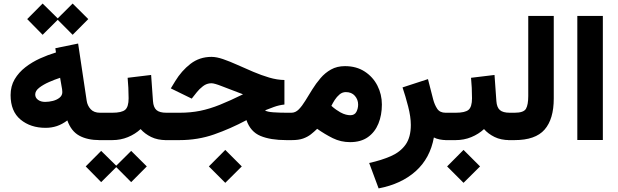

<svg xmlns="http://www.w3.org/2000/svg" viewBox="-20 -775 3419 1062"><path d="M215.8 -755.4 299.3 -673.3 381.8 -755.4 468.3 -669.4 381.8 -582.5 299.3 -665.5 215.8 -582.5 130.4 -669.4ZM531.2 0Q463.4 0 418.5 -24.7Q373.5 -49.3 352.5 -108.9Q323.7 -87.4 294.4 -77.6Q265.1 -67.9 232.4 -67.9Q148.9 -67.9 93.8 -113.5Q38.6 -159.2 38.6 -249Q38.6 -298.3 61 -336.4Q83.5 -374.5 120.4 -403.1Q157.2 -431.6 201.4 -451.7Q245.6 -471.7 289.6 -484.9L286.1 -508.3L412.1 -534.2L459.5 -217.8Q463.4 -190.9 481.4 -171.1Q499.5 -151.4 533.2 -151.4H547.9V0ZM324.7 -265.6Q324.7 -272.5 323.5 -281.2Q322.3 -290 320.3 -299.3L312.5 -344.7Q283.7 -335.4 251.5 -321.3Q219.2 -307.1 197 -289.8Q174.8 -272.5 174.8 -252.4Q174.8 -234.4 190.2 -222.9Q205.6 -211.4 229.5 -211.4Q251 -211.4 272.9 -217Q294.9 -222.7 309.8 -234.9Q324.7 -247.1 324.7 -265.6Z M527.3 -151.4H601.1Q653.3 -151.4 672.4 -167.7Q691.4 -184.1 691.4 -231.4Q691.4 -260.7 689.9 -289.3Q688.5 -317.9 686 -344.7L815.9 -360.4L826.2 -215.8Q828.6 -181.2 845.5 -166.3Q862.3 -151.4 900.4 -151.4H910.6V0H899.4Q851.6 0 816.2 -17.3Q780.8 -34.7 757.8 -61Q728 -33.2 687.5 -16.6Q647 0 601.1 0H527.3ZM539.6 59.6 623 141.6 705.6 59.6 792 145.5 705.6 232.4 623 149.4 539.6 232.4 454.1 145.5Z M1226.1 54.2 1317.4 145.5 1226.1 236.3 1135.3 145.5ZM1553.2 -332.5V-196.8Q1523.9 -193.8 1494.9 -183.3Q1465.8 -172.9 1445.8 -164.6Q1456.5 -156.2 1492.2 -153.8Q1527.8 -151.4 1565.4 -151.4H1592.3V0H1563.5Q1476.1 0 1420.7 -23.2Q1365.2 -46.4 1343.3 -110.4Q1254.4 -63 1164.3 -31.5Q1074.2 0 972.7 0H891.1V-151.4H974.1Q1034.7 -151.4 1087.4 -162.1Q1140.1 -172.9 1196.5 -195.6Q1252.9 -218.3 1324.2 -253.4Q1248.5 -281.7 1207.3 -298.1Q1166 -314.5 1149.4 -314.5Q1123.5 -314.5 1102.5 -298.1Q1081.5 -281.7 1068.8 -265.1L1040.5 -229.5L924.8 -286.1L949.2 -326.2Q983.9 -383.3 1033.7 -421.9Q1083.5 -460.4 1149.9 -460.4Q1177.7 -460.4 1214.4 -447.8Q1251 -435.1 1293.5 -416Q1335.9 -397 1380.6 -377.9Q1425.3 -358.9 1469.2 -345.9Q1513.2 -333 1553.2 -332.5Z M1916.5 11.2Q1865.2 11.2 1820.8 -10.7Q1776.4 -32.7 1734.4 -62.5Q1717.3 -45.9 1699.2 -31.7Q1681.2 -17.6 1656.5 -8.8Q1631.8 0 1594.2 0H1572.8V-151.4H1591.8Q1614.3 -151.4 1632.6 -169.9Q1650.9 -188.5 1668.9 -218Q1687 -247.6 1707.3 -280.3Q1727.5 -313 1752.7 -342.5Q1777.8 -372.1 1811 -390.6Q1844.2 -409.2 1888.2 -409.2Q1951.2 -409.2 1997.1 -379.4Q2043 -349.6 2067.6 -301.3Q2092.3 -252.9 2092.3 -196.8Q2092.3 -138.2 2073 -91.1Q2053.7 -43.9 2014.9 -16.4Q1976.1 11.2 1916.5 11.2ZM1893.1 -265.6Q1873.5 -265.6 1858.2 -252.7Q1842.8 -239.7 1831.5 -222.2Q1820.3 -204.6 1813 -189.5Q1826.7 -177.2 1839.1 -168.5Q1851.6 -159.7 1862.3 -153.8Q1879.4 -144.5 1893.1 -141.1Q1906.7 -137.7 1917.5 -137.7Q1941.4 -137.7 1951.2 -156.2Q1960.9 -174.8 1960.9 -196.8Q1960.9 -224.1 1942.9 -244.9Q1924.8 -265.6 1893.1 -265.6Z M2449.7 0Q2430.7 0 2412.1 -3.7Q2393.6 -7.3 2379.9 -14.6Q2358.9 100.6 2279.3 171.9Q2199.7 243.2 2074.2 267.1L2022 126.5Q2090.8 111.3 2142.8 88.4Q2194.8 65.4 2223.6 24.7Q2252.4 -16.1 2252.4 -84Q2252.4 -128.9 2237.5 -186.3Q2222.7 -243.7 2206.5 -291.5L2347.2 -337.4L2376 -225.1Q2383.8 -195.3 2398.4 -173.3Q2413.1 -151.4 2444.3 -151.4H2463.4V0Z M2443.4 -151.4H2500.5Q2552.7 -151.4 2571.8 -167.7Q2590.8 -184.1 2590.8 -231.4Q2590.8 -260.7 2589.4 -289.3Q2587.9 -317.9 2585.4 -344.7L2715.3 -360.4L2725.6 -215.8Q2728 -181.2 2744.9 -166.3Q2761.7 -151.4 2799.8 -151.4H2810.1V0H2798.8Q2751 0 2715.6 -17.3Q2680.2 -34.7 2657.2 -61Q2627.4 -33.2 2586.9 -16.6Q2546.4 0 2500.5 0H2443.4ZM2543.9 54.2 2635.3 145.5 2543.9 236.3 2453.1 145.5Z M2790.5 -151.4H2826.7Q2876.5 -151.4 2889.2 -173.3Q2901.9 -195.3 2901.9 -244.1V-687H3043V-230Q3043 -116.2 2992.2 -58.1Q2941.4 0 2826.2 0H2790.5Z M3314.5 -687V-0.5H3173.3V-687Z"/></svg>

Font: Vazirmatn UI Black
Style: Regular
Weight: 900
Designer: Saber Rastikerdar
Foundry: Saber Rastikerdar
Version: Version 33.003